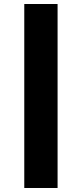

<svg xmlns="http://www.w3.org/2000/svg" viewBox="-20 -831 408 957"><path d="M267 -811H101V106H267Z"/></svg>

Font: Fira Sans ExtraBold
Style: Regular
Weight: 800
Designer: bBox Type GmbH & Carrois Corporate GbR & Edenspiekermann AG
Foundry: bBox Type GmbH & Carrois Corporate GbR & Edenspiekermann AG
Version: Version 4.300;PS 004.300;hotconv 1.0.88;makeotf.lib2.5.64775